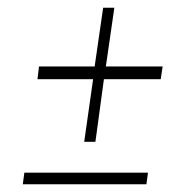

<svg xmlns="http://www.w3.org/2000/svg" viewBox="-20 -477 504 497"><path d="M43 -30H363L359 0H39ZM81 -305H225L247 -457H276L254 -305H401L396 -272H249L227 -110H198L221 -272H77Z"/></svg>

Font: Genos Light
Style: Italic
Weight: 300
Italic angle: -8°
Designer: Robert E. Leuschke
Foundry: Robert E. Leuschke
Version: Version 1.010